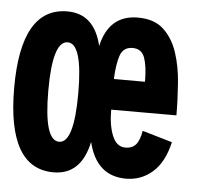

<svg xmlns="http://www.w3.org/2000/svg" viewBox="-54 -511 642 567"><g transform="rotate(5 266.5 -227.5)"><path d="M277.8 -188Q277.8 -141.1 290.5 -110.6Q303.2 -80.1 329.1 -80.1Q349.1 -80.1 360.1 -92.5Q371.1 -105 376 -133.8L464.8 -107.9Q451.2 -47.9 417.5 -18.3Q383.8 11.2 338.9 11.2Q251 11.2 227.1 -87.9Q206.1 11.2 124 11.2Q-13.2 11.2 -13.2 -228Q-13.2 -465.8 124 -465.8Q204.1 -465.8 226.1 -372.1Q247.1 -465.8 333 -465.8Q381.8 -465.8 409.4 -439.9Q437 -414.1 450.4 -373.5Q463.9 -333 467.5 -283.4Q471.2 -233.9 471.2 -188ZM370.1 -278.8Q370.1 -324.2 361.1 -349.6Q352.1 -375 325.2 -375Q297.9 -375 288.8 -349.6Q279.8 -324.2 277.8 -278.8ZM176.8 -228Q176.8 -375 132.8 -375Q87.9 -375 87.9 -228Q87.9 -80.1 132.8 -80.1Q176.8 -80.1 176.8 -228Z"/></g></svg>

Font: Anonymous Pro
Style: Bold
Weight: 700
Monospace: yes
Designer: Mark Simonson
Version: Version 1.003